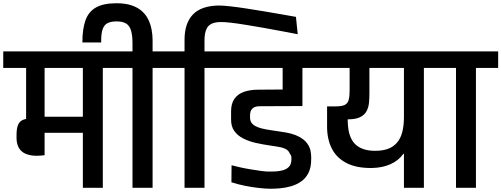

<svg xmlns="http://www.w3.org/2000/svg" viewBox="-56 -1158 3092 1184"><path d="M-36 -739V-841H710V-739H578V0H455V-339H219V-201Q167 -194 133 -200.5Q99 -207 80 -223Q61 -239 53.5 -261Q46 -283 46 -307V-324Q46 -361 53 -381.5Q60 -402 73 -411.5Q86 -421 105 -425V-739ZM219 -438H455V-739H219Z M761 0V-739H630V-841H761V-891Q761 -940 752 -970Q743 -1000 721.5 -1013Q700 -1026 663 -1026Q630 -1026 608.5 -1016Q587 -1006 577 -978Q567 -950 568 -896H452Q452 -979 471 -1032.5Q490 -1086 536 -1112Q582 -1138 662 -1138Q717 -1138 755.5 -1125Q794 -1112 819.5 -1089Q845 -1066 859 -1036.5Q873 -1007 879 -974.5Q885 -942 885 -910V-841H1020V-739H885V0Z M948 -739V-841H1339V-739H1205V0H1082V-739ZM1769 -1054 1780 -947Q1741 -954 1688 -964.5Q1635 -975 1577 -985Q1519 -995 1465 -1004Q1411 -1013 1367.5 -1018Q1324 -1023 1301 -1022Q1269 -1021 1250 -1012Q1231 -1003 1221.5 -987Q1212 -971 1208.5 -951Q1205 -931 1205 -909V-807H1082V-913Q1082 -1014 1133 -1068Q1184 -1122 1292 -1124Q1319 -1124 1364 -1119Q1409 -1114 1464 -1105.5Q1519 -1097 1576 -1087.5Q1633 -1078 1683.5 -1069Q1734 -1060 1769 -1054Z M1614 6Q1585 6 1543 1.5Q1501 -3 1456 -12Q1411 -21 1371 -34L1372 -139Q1394 -133 1425.5 -126Q1457 -119 1490.5 -113.5Q1524 -108 1553 -104Q1582 -100 1600 -100Q1641 -99 1673 -104.5Q1705 -110 1723 -126.5Q1741 -143 1741 -174Q1741 -181 1741 -181.5Q1741 -182 1741 -182Q1741 -182 1741 -185Q1741 -191 1740 -195.5Q1739 -200 1732 -209Q1724 -231 1703 -240.5Q1682 -250 1656 -253.5Q1630 -257 1607 -261Q1565 -267 1522.5 -276.5Q1480 -286 1445 -303.5Q1410 -321 1389 -350Q1368 -379 1369 -424Q1369 -422 1369 -431.5Q1369 -441 1369 -453.5Q1369 -466 1369 -472Q1369 -519 1389.5 -548.5Q1410 -578 1448 -591.5Q1486 -605 1538 -605L1687 -606V-739H1271V-841H1947V-739H1809V-504L1556 -503Q1532 -504 1517 -498.5Q1502 -493 1494.5 -481.5Q1487 -470 1486 -453Q1486 -448 1486 -442.5Q1486 -437 1486 -433Q1486 -415 1494 -402.5Q1502 -390 1518 -381Q1534 -372 1557.5 -366Q1581 -360 1612.5 -355.5Q1644 -351 1682 -345Q1748 -336 1785 -316.5Q1822 -297 1838.5 -273.5Q1855 -250 1859 -227.5Q1863 -205 1863 -190V-176Q1863 -125 1846 -91.5Q1829 -58 1800.5 -38.5Q1772 -19 1739 -9.5Q1706 0 1673 3Q1640 6 1614 6Z M2435 0V-210H2432Q2401 -167 2351 -145Q2301 -123 2236 -122Q2142 -121 2081 -152.5Q2020 -184 1990.5 -241.5Q1961 -299 1961 -377V-502H2014Q2052 -502 2070 -511Q2088 -520 2094 -541.5Q2100 -563 2100 -600V-739H1875V-841H2691V-739H2558V0ZM2088 -422Q2088 -387 2093 -357.5Q2098 -328 2109.5 -304Q2121 -280 2141 -263Q2161 -246 2190 -237Q2219 -228 2258 -228Q2303 -228 2336 -240Q2369 -252 2391.5 -277.5Q2414 -303 2424.5 -343Q2435 -383 2435 -438V-739H2222V-581Q2222 -553 2219.5 -525Q2217 -497 2205 -473.5Q2193 -450 2165.5 -436Q2138 -422 2088 -422Z M2619 -739V-841H3016V-739H2879V0H2756V-739Z"/></svg>

Font: Matangi
Style: Bold
Weight: 700
Designer: Prashant Pant
Foundry: The Graphic Ant
Version: Version 3.002